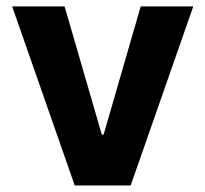

<svg xmlns="http://www.w3.org/2000/svg" viewBox="-20 -565 626 585"><path d="M568.9 -545.5 378.2 0H207.7L17 -545.5H176.8L290.1 -155.2H295.8L408.7 -545.5Z"/></svg>

Font: InterMG
Style: Bold
Weight: 700
Designer: Rasmus Andersson
Foundry: rsms
Version: Version 3.019;December 26, 2023;FontCreator 15.0.0.2955 64-b